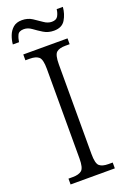

<svg xmlns="http://www.w3.org/2000/svg" viewBox="-167 -937 656 991"><g transform="rotate(-20 161.0 -441.5)"><path d="M39 0V-32H63Q96 -32 112 -45.5Q128 -59 128 -110V-603Q128 -655 112 -668.5Q96 -682 63 -682H39V-714H282V-682H259Q225 -682 209.5 -668.5Q194 -655 194 -603V-111Q194 -59 209.5 -45.5Q225 -32 259 -32H282V0ZM231 -775Q199 -775 174.5 -790Q150 -805 129 -820.5Q108 -836 86 -836Q59 -836 51 -819Q43 -802 40 -781H6Q8 -805 17 -828.5Q26 -852 44 -867.5Q62 -883 92 -883Q124 -883 148 -867.5Q172 -852 193 -837Q214 -822 236 -822Q261 -822 270 -838.5Q279 -855 281 -875H315Q312 -837 293.5 -806Q275 -775 231 -775Z"/></g></svg>

Font: Noto Serif SemiCondensed Light
Style: Regular
Weight: 300
Width: 4
Designer: Monotype Design Team
Foundry: Monotype Imaging Inc.
Version: Version 2.013